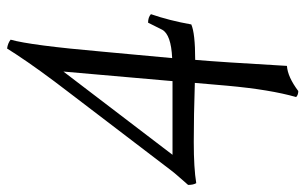

<svg xmlns="http://www.w3.org/2000/svg" viewBox="-193 -387 862 542"><g transform="rotate(-90 238.0 -116.0)"><path d="M275 3Q182 0 108 0Q34 0 -8 7Q-13 -1 -13 -16Q-7 -23 8 -40Q23 -57 28 -64L247 -351Q314 -438 356 -502L372 -527Q387 -525 397 -517Q381 -461 363 -256L345 -61Q411 -64 425 -89L445 -129Q460 -129 469 -121Q451 -69 440 -7Q415 4 340 4Q334 72 323 263Q292 265 252 295Q241 295 235 289Q256 216 267 95ZM307 -368 72 -60H280Z"/></g></svg>

Font: Rosarivo
Style: Italic
Weight: 400
Version: Version 1.003